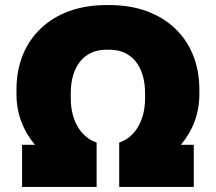

<svg xmlns="http://www.w3.org/2000/svg" viewBox="-20 -737 851 757"><path d="M259 -369C259 -477 313 -541 399 -541H412C498 -541 552 -477 552 -369V-349C552 -258 509 -194 450 -175V0H744V-166H693C739 -220 766 -288 766 -365V-385C766 -583 627 -717 413 -717H398C184 -717 45 -583 45 -385V-365C45 -288 72 -220 118 -166H67V0H361V-175C302 -194 259 -258 259 -349Z"/></svg>

Font: Fixel Display Black
Style: Regular
Weight: 900
Designer: AlfaBravo + MacPaw
Foundry: Kyrylo Tkachov, Marchela Mozhyna, Serhii Makarenko, Maria Weinstein, Zakhar Kryvoshyya
Version: Version 1.211